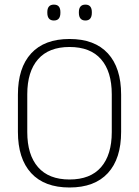

<svg xmlns="http://www.w3.org/2000/svg" viewBox="-20 -822 617 852"><path d="M288.5 10Q177 10 118.2 -54Q59.5 -118 59.5 -237V-402Q59.5 -521 118.2 -585Q177 -649 288.5 -649Q400 -649 458.8 -585Q517.5 -521 517.5 -402V-237Q517.5 -118 458.8 -54Q400 10 288.5 10ZM288.5 -25.5Q381 -25.5 428.5 -80.2Q476 -135 476 -236V-403.5Q476 -504.5 428.5 -559Q381 -613.5 288.5 -613.5Q196.5 -613.5 148.8 -559Q101 -504.5 101 -403.5V-236Q101 -135 148.8 -80.2Q196.5 -25.5 288.5 -25.5ZM219 -731Q204.5 -731 197.2 -739.8Q190 -748.5 190 -765V-768.5Q190 -784.5 197.2 -793Q204.5 -801.5 219 -801.5Q234 -801.5 241 -793Q248 -784.5 248 -768.5V-765Q248 -748.5 241 -739.8Q234 -731 219 -731ZM359 -731Q344.5 -731 337.2 -739.8Q330 -748.5 330 -765V-768.5Q330 -784.5 337.2 -793Q344.5 -801.5 359 -801.5Q373.5 -801.5 380.5 -793Q387.5 -784.5 387.5 -768.5V-765Q387.5 -748.5 380.5 -739.8Q373.5 -731 359 -731Z"/></svg>

Font: Anek Gujarati Medium ExtraLight
Style: Regular
Weight: 250
Version: Version 1.003